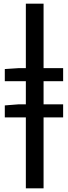

<svg xmlns="http://www.w3.org/2000/svg" viewBox="-20 -770 370 1040"><path d="M6 -330V-396L82 -401H120V-750H216V-401H322V-330H216V-205H322V-134H216V250H120V-134H6V-199L82 -205H120V-330Z"/></svg>

Font: hySource Sans Pro
Style: Bold
Weight: 700
Designer: Paul D. Hunt
Foundry: Adobe Systems Incorporated
Version: Version 2.021;PS 2.000;hotconv 1.0.86;makeotf.lib2.5.63406